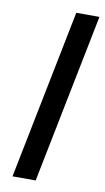

<svg xmlns="http://www.w3.org/2000/svg" viewBox="-83 -752 434 793"><g transform="rotate(10 134.0 -355.5)"><path d="M126 0H28.8L170.9 -710.9H268.1Z"/></g></svg>

Font: RobotoCondensed-Italic
Style: Italic
Weight: 400
Designer: Google
Version: Version 1.200311; 2013